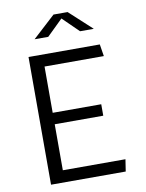

<svg xmlns="http://www.w3.org/2000/svg" viewBox="-100 -1011 820 1081"><g transform="rotate(-10 310.0 -470.5)"><path d="M102.5 0H529.5L540 -68.5H182V-331.5H459.5V-397H182V-661.5H521L510 -730H102.5ZM153.5 -822.5H231.5L322.5 -911.5L413.5 -822.5H492L363 -941H282.5Z"/></g></svg>

Font: Monaspace Krypton Light
Style: Regular
Weight: 300
Designer: Riley Cran & the Lettermatic Team
Foundry: Lettermatic
Version: Version 1.101 (Monaspace Krypton)